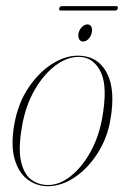

<svg xmlns="http://www.w3.org/2000/svg" viewBox="-20 -618 420 645"><path d="M253 -430.5Q312.5 -426 340.2 -370.5Q368 -315 351 -216.5Q340.5 -154 307.8 -103Q275 -52 230.8 -22.2Q186.5 7.5 140.5 7.5Q103 7.5 73 -14.8Q43 -37 29.5 -82.5Q16 -128 27.5 -197.5Q40 -270.5 76.2 -324.2Q112.5 -378 159.8 -406.2Q207 -434.5 253 -430.5ZM141.5 3.5Q180.5 3.5 218.2 -26.8Q256 -57 284 -107.8Q312 -158.5 323 -220Q342 -325 319.5 -373.8Q297 -422.5 252.5 -426.5Q211.5 -430 170.2 -400.8Q129 -371.5 97.5 -317.8Q66 -264 54 -194Q41 -120 50.5 -76.8Q60 -33.5 84.5 -15Q109 3.5 141.5 3.5ZM259 -478.5Q249.5 -478.5 245.5 -487.2Q241.5 -496 244 -507.5Q247 -519 255.5 -527.5Q264 -536 273.5 -536Q283.5 -536 287.2 -527.5Q291 -519 288 -507.5Q285.5 -496 277.2 -487.2Q269 -478.5 259 -478.5ZM179 -590Q180.5 -597.5 188.5 -597.5H369.5Q377.5 -597.5 376 -590Q374 -582.5 366 -582.5H185Q177 -582.5 179 -590Z"/></svg>

Font: Fraunces 144pt Thin
Style: Italic
Weight: 100
Italic angle: -16°
Version: Version 1.000;[b76b70a41]